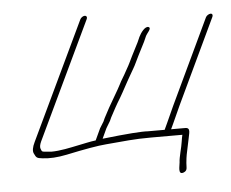

<svg xmlns="http://www.w3.org/2000/svg" viewBox="-53 -708 1066 887"><g transform="rotate(-5 480.0 -264.5)"><path d="M349.5 -631 89.9 -85C78.6 -62 75.9 -44 81.4 -33C91.1 -13 92.2 -10 120.2 -7C151.9 -3 188.6 -5 232.4 -14C317.1 -32 379.6 -43 418.5 -46C504.8 -53 544.7 -59 627.7 -59H772.7C771.1 -51 767.7 -37 766.9 -28C763.6 -2 749.4 43 748.8 67C747.8 83 734.2 126 763.6 115C773.9 111 779.1 104 778.9 92C778.7 77 780.5 68 782.2 50C782.7 39 797.6 -24 799.4 -36C802.3 -58 817.1 -89 789.1 -89H723.1L735.7 -116L772 -196L958.5 -590C962.1 -598 959.3 -605 951.3 -605C943.3 -605 932.1 -598 928.5 -590L742 -196L705.7 -116L693.1 -89H615.1C588.8 -91 518.2 -86 404.1 -73L425.9 -120L445.1 -152L451.8 -167L476 -212C480.9 -221 485.1 -228 487.4 -232C509.7 -268 515.8 -281 541.7 -328L557.6 -356C569.2 -377 578.3 -390 588.3 -412L602.4 -441L634 -503L644.6 -527C651.4 -542 674.4 -561 661.6 -568C645.1 -576 623.3 -545 614.6 -527L604 -503L572.4 -441L558.3 -412C548.9 -392 539.8 -379 529.5 -359L512.3 -330C507.5 -321 501.7 -309 492.6 -293C476.5 -264 460.6 -239 446.3 -213L421.8 -167L415.1 -152L396.6 -122L371.5 -68C344.6 -65 313 -57 286.4 -52C252.2 -45 203.8 -34 162.8 -34L139.4 -36C118 -38 120 -38 114.4 -52C111.7 -59 113.1 -70 119.9 -85L379.5 -631C383 -639 379.3 -646 371.3 -646C363.3 -646 353 -639 349.5 -631Z"/></g></svg>

Font: MewTooHand
Style: UltIta
Weight: 400
Designer: Mew Too, Robert Jablonski
Version: Version 0.77